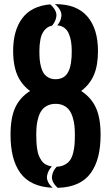

<svg xmlns="http://www.w3.org/2000/svg" viewBox="-20 -904 540 933"><path d="M31.2 -249.5Q31.2 -331.1 53.7 -380.6Q76.2 -430.2 126 -461.9Q98.1 -482.9 80.1 -509.8Q62 -536.6 53 -573Q43.9 -609.4 43.9 -656.2Q43.9 -757.3 88.9 -816.2Q133.8 -875 224.1 -882.8Q240.7 -868.2 248.3 -853Q255.9 -837.9 253.9 -824.5Q252 -811 246.8 -800.3Q241.7 -789.6 232.9 -779.3Q220.7 -776.9 211.2 -770.8Q201.7 -764.6 194.8 -755.6Q188 -746.6 183.3 -735.8Q178.7 -725.1 176.3 -711.7Q173.8 -698.2 172.6 -684.8Q171.4 -671.4 171.4 -656.2Q171.4 -633.3 172.9 -615.5Q174.3 -597.7 179.4 -578.6Q184.6 -559.6 192.9 -547.4Q201.2 -535.2 215.8 -527.1Q230.5 -519 250.5 -519Q264.6 -519 276.4 -523.2Q288.1 -527.3 295.9 -534.2Q303.7 -541 309.8 -551.5Q315.9 -562 319.3 -573.5Q322.8 -585 325 -599.4Q327.1 -613.8 327.9 -627Q328.6 -640.1 328.6 -656.2Q328.6 -681.2 325.4 -701.2Q322.3 -721.2 314.9 -739.3Q307.6 -757.3 293.2 -768.3Q278.8 -779.3 258.3 -780.8Q267.1 -791 272 -801.8Q276.9 -812.5 278.3 -825.9Q279.8 -839.4 272 -854.5Q264.2 -869.6 247.1 -883.8Q248.5 -883.8 250.5 -883.8Q353 -883.8 404.5 -824Q456.1 -764.2 456.1 -656.2Q456.1 -585.9 436.3 -539.8Q416.5 -493.7 374.5 -461.9Q423.8 -429.7 446.3 -379.9Q468.8 -330.1 468.8 -249.5Q468.8 -189.5 457.3 -143.8Q445.8 -98.1 421.6 -64Q397.5 -29.8 356.9 -11.2Q316.4 7.3 260.7 8.8Q244.1 -5.9 237.3 -21Q230.5 -36.1 232.9 -49.6Q235.4 -63 240.7 -73.5Q246.1 -84 255.4 -93.8Q278.3 -94.7 294.9 -103.8Q311.5 -112.8 320.8 -126.2Q330.1 -139.6 335.4 -160.9Q340.8 -182.1 342.3 -201.9Q343.8 -221.7 343.8 -249.5Q343.8 -274.4 341.6 -294.7Q339.4 -314.9 333 -335Q326.7 -355 316.7 -368.7Q306.6 -382.3 289.8 -390.9Q272.9 -399.4 250.5 -399.4Q228 -399.4 210.9 -391.1Q193.8 -382.8 183.6 -369.1Q173.3 -355.5 167 -335.2Q160.6 -314.9 158.4 -294.7Q156.2 -274.4 156.2 -249.5Q156.2 -228 157.2 -211.9Q158.2 -195.8 160.9 -178Q163.6 -160.2 168.9 -147.2Q174.3 -134.3 182.4 -122.8Q190.4 -111.3 202.9 -104.5Q215.3 -97.7 231.9 -95.2Q222.7 -85 217 -74.5Q211.4 -64 208.7 -50.3Q206.1 -36.6 212.9 -21.2Q219.7 -5.9 235.8 8.3Q181.2 6.3 141.4 -12.5Q101.6 -31.2 77.6 -65.2Q53.7 -99.1 42.5 -144.8Q31.2 -190.4 31.2 -249.5Z"/></svg>

Font: Oswald
Style: Stencbab
Weight: 400
Designer: Mathieu Le Lay
Foundry: Mathieu Le Lay
Version: Version 1.000